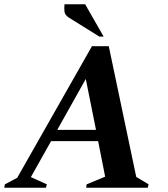

<svg xmlns="http://www.w3.org/2000/svg" viewBox="-53 -882 790 902"><path d="M-33 0 -30 -16 28 -47 379 -665H458L587 -51L645 -16L641 0H352L354 -16L441 -52L408 -219H187L92 -50L167 -16L163 0ZM216 -272H398L350 -511ZM414 -710 271 -799Q252 -811 250 -827Q248 -843 250 -862H347L434 -710Z"/></svg>

Font: Spectral SC
Style: Bold Italic
Weight: 700
Italic angle: -10°
Designer: Jean-Baptiste Levee
Foundry: Production Type
Version: Version 2.001